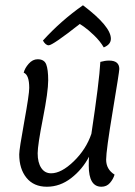

<svg xmlns="http://www.w3.org/2000/svg" viewBox="-20 -699 513 729"><path d="M295 -679Q401 -599 401 -552Q401 -530 374 -519Q360 -543 337 -565Q314 -587 298 -598L283 -608Q180 -527 165 -527Q153 -527 143 -545Q211 -620 295 -679ZM318 -104Q293 -56 250.5 -23Q208 10 158 10Q108 10 80.5 -24Q53 -58 53 -113Q53 -132 72 -236.5Q91 -341 91 -365Q91 -415 70 -423Q74 -440 89 -457Q104 -474 123 -474Q148 -474 155.5 -454.5Q163 -435 163 -394Q163 -351 143 -249.5Q123 -148 123 -117Q123 -82 136.5 -61.5Q150 -41 174 -41Q213 -41 260 -86.5Q307 -132 327 -191Q357 -390 361 -464Q379 -469 394 -469Q433 -469 433 -437Q433 -427 408 -277Q383 -127 383 -93Q383 -56 415 -36Q410 -19 397.5 -4.5Q385 10 365 10Q317 10 317 -70Q317 -93 318 -104Z"/></svg>

Font: Overlock
Style: Italic
Weight: 400
Designer: Dario Muhafara
Foundry: Dario Manuel Muhafara
Version: Version 1.001